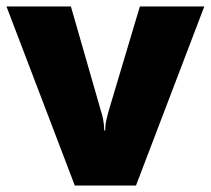

<svg xmlns="http://www.w3.org/2000/svg" viewBox="-20 -573 651 593"><path d="M211 0 0 -553H199L293 -226Q295 -222 298.5 -204Q302 -186 302 -170H305Q305 -187 308.5 -202Q312 -217 314 -225L412 -553H611L400 0Z"/></svg>

Font: Noto Sans Lao Black
Style: Regular
Weight: 900
Designer: Monotype Design Team
Foundry: Monotype Imaging Inc.
Version: Version 2.003; ttfautohint (v1.8.4.7-5d5b)